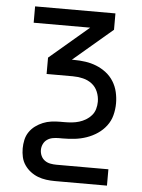

<svg xmlns="http://www.w3.org/2000/svg" viewBox="-53 -562 605 819"><g transform="rotate(5 250.0 -152.5)"><path d="M436 215H213Q194 215 175.5 212.5Q157 210 140 203.5Q123 197 108 185.5Q93 174 82.5 158.5Q72 143 68 125Q64 107 64 88Q64 70 68 51.5Q72 33 82.5 17.5Q93 2 108 -9Q123 -20 140 -27Q157 -34 175.5 -36.5Q194 -39 213 -39H231Q247 -39 263 -40.5Q279 -42 294 -46.5Q309 -51 322.5 -59Q336 -67 346.5 -79Q357 -91 361.5 -106.5Q366 -122 366 -138Q366 -160 357.5 -180.5Q349 -201 332 -214Q315 -227 293.5 -232Q272 -237 250 -237H138V-307L306 -450H64V-520H408V-450L240 -307H250Q274 -307 298.5 -303.5Q323 -300 345.5 -291Q368 -282 387.5 -267Q407 -252 420 -231Q433 -210 438.5 -186Q444 -162 444 -138Q444 -112 437.5 -87Q431 -62 415.5 -41.5Q400 -21 378.5 -6.5Q357 8 332.5 16.5Q308 25 282.5 28Q257 31 231 31H213Q200 31 187 33.5Q174 36 163.5 43.5Q153 51 147.5 63Q142 75 142 88Q142 101 147.5 113Q153 125 163.5 132.5Q174 140 187 142.5Q200 145 213 145H436Z"/></g></svg>

Font: HulyMono
Style: Regular
Weight: 400
Monospace: yes
Designer: Belleve Invis
Foundry: Belleve Invis
Version: Version 33.2.5; ttfautohint (v1.8.4)